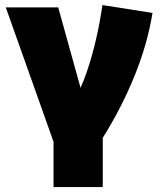

<svg xmlns="http://www.w3.org/2000/svg" viewBox="-20 -550 660 780"><path d="M197.5 210V26L3.5 -520H216.5L334.5 -95L278.5 -138Q308.5 -188 331.5 -254.8Q354.5 -321.5 370.8 -393.2Q387 -465 396 -529.5L599.5 -497.5Q579.5 -372.5 527.2 -243.2Q475 -114 397.5 10V210Z"/></svg>

Font: Geologica Roman Black
Style: Regular
Weight: 900
Designer: Sindre Bremnes, Frode Helland
Foundry: Monokrom Skriftforlag AS
Version: Version 1.010;gftools[0.9.28]